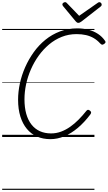

<svg xmlns="http://www.w3.org/2000/svg" viewBox="-20 -1265 995 1773"><path d="M446 20Q377 20 322 -4Q267 -28 228 -75Q189 -122 168 -189.5Q147 -257 147 -344Q147 -417 163.5 -494Q180 -571 212.5 -644.5Q245 -718 291.5 -783Q338 -848 399 -897.5Q460 -947 534 -975Q608 -1003 693 -1003Q751 -1003 799 -990Q847 -977 885.5 -951.5Q924 -926 950 -888Q957 -879 953.5 -871.5Q950 -864 938 -857Q928 -851 921.5 -852.5Q915 -854 904 -865Q878 -894 845.5 -913Q813 -932 774 -941Q735 -950 687 -950Q614 -950 550 -924.5Q486 -899 432.5 -854Q379 -809 337 -750.5Q295 -692 265.5 -624.5Q236 -557 221 -486.5Q206 -416 206 -348Q206 -272 222.5 -213.5Q239 -155 271 -114.5Q303 -74 348.5 -53.5Q394 -33 451 -33Q500 -33 544 -49.5Q588 -66 628.5 -94.5Q669 -123 706.5 -161Q744 -199 779 -243Q787 -252 794.5 -251Q802 -250 811 -243Q821 -235 821.5 -227Q822 -219 814 -208Q759 -135 698.5 -84Q638 -33 574 -6.5Q510 20 446 20ZM897 -1245Q906 -1245 912.5 -1238Q919 -1231 919 -1223Q919 -1218 917.5 -1214Q916 -1210 911 -1206L733 -1067Q724 -1061 717.5 -1057.5Q711 -1054 703 -1054Q696 -1054 690.5 -1057.5Q685 -1061 679 -1068L562 -1209Q559 -1213 557.5 -1217Q556 -1221 556 -1224Q556 -1234 565 -1239.5Q574 -1245 581 -1245Q588 -1245 591.5 -1242Q595 -1239 599 -1235L711 -1119L877 -1235Q884 -1240 888 -1242.5Q892 -1245 897 -1245ZM0 478H852V488H0ZM0 -20H852V0H0ZM0 -505H852V-500H0ZM0 -998H852V-988H0Z"/></svg>

Font: Playwrite AU SA Guides
Style: Regular
Weight: 400
Designer: Veronika Burian, José Scaglione
Foundry: TypeTogether
Version: Version 1.003